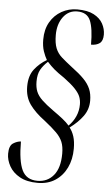

<svg xmlns="http://www.w3.org/2000/svg" viewBox="-59 -797 553 951"><g transform="rotate(5 217.5 -321.5)"><path d="M165 115Q111 115 76 95.5Q41 76 24 45.5Q7 15 7 -16Q7 -56 26.5 -68.5Q46 -81 65 -82Q65 15 86.5 60Q108 105 163 105Q213 105 243.5 68Q274 31 274 -40Q274 -75 264.5 -98Q255 -121 233.5 -142.5Q212 -164 174 -194Q125 -230 98.5 -267Q72 -304 72 -356Q72 -410 97.5 -442.5Q123 -475 158 -495Q148 -512 139.5 -536.5Q131 -561 131 -595Q131 -645 152 -681.5Q173 -718 208.5 -738Q244 -758 286 -758Q338 -758 369 -741.5Q400 -725 414 -699Q428 -673 428 -645Q428 -614 412 -602Q396 -590 369 -590Q369 -671 352.5 -709.5Q336 -748 287 -748Q244 -748 217.5 -712.5Q191 -677 191 -623Q191 -582 201 -557Q211 -532 232 -513.5Q253 -495 284 -471Q322 -443 345 -419.5Q368 -396 378.5 -371Q389 -346 389 -313Q389 -270 364.5 -236Q340 -202 299 -172Q313 -155 321 -130Q329 -105 329 -69Q329 -16 309 25.5Q289 67 252.5 91Q216 115 165 115ZM293 -181Q316 -204 328 -231.5Q340 -259 340 -290Q340 -310 333.5 -327.5Q327 -345 307.5 -366Q288 -387 250 -415Q217 -437 199.5 -452Q182 -467 164 -487Q141 -466 128.5 -443.5Q116 -421 116 -385Q116 -356 124.5 -335Q133 -314 154 -294Q175 -274 210 -249Q240 -228 260 -212Q280 -196 293 -181Z"/></g></svg>

Font: Noto Serif Display ExtraCondensed
Style: Italic
Weight: 400
Width: 2
Italic angle: -12°
Designer: Monotype Design Team
Foundry: Monotype Imaging Inc.
Version: Version 2.009